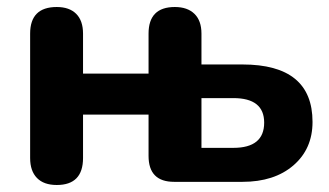

<svg xmlns="http://www.w3.org/2000/svg" viewBox="-20 -519 940 548"><path d="M142 9Q105 9 85.5 -11Q66 -31 66 -68V-423Q66 -499 142 -499Q178 -499 197.5 -479.5Q217 -460 217 -423V-309H404V-423Q404 -499 479 -499Q515 -499 535 -479.5Q555 -460 555 -423V-335H672Q872 -335 872 -171Q872 -94 817.5 -47Q763 0 672 0H477Q404 0 404 -74V-192H217V-68Q217 9 142 9ZM555 -239V-97H646Q734 -97 734 -169Q734 -239 646 -239Z"/></svg>

Font: Nunito ExtraBold
Style: Regular
Weight: 800
Designer: Vernon Adams
Foundry: Vernon Adams
Version: Version 3.602